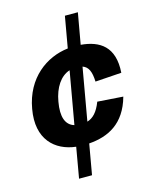

<svg xmlns="http://www.w3.org/2000/svg" viewBox="-128 -864 832 1044"><g transform="rotate(-15 288.0 -342.0)"><path d="M185 96H258L288 -75C396 -83 493 -129 533 -273L389 -283C368 -228 342 -202 309 -192L361 -488C393 -477 406 -447 408 -391L556 -401C566 -547 487 -596 382 -605L413 -780H340L309 -604C187 -590 66 -504 37 -337C7 -171 99 -89 215 -76ZM185 -338C198 -414 235 -470 288 -487L236 -192C188 -206 170 -255 185 -338Z"/></g></svg>

Font: Uncut Sans
Style: Bold Italic
Weight: 700
Italic angle: -10°
Designer: Kasper Nordkvist
Foundry: Uncut Type
Version: Version 1.111;FEAKit 1.0